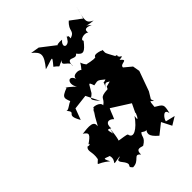

<svg xmlns="http://www.w3.org/2000/svg" viewBox="-238 -884 1032 1032"><g transform="rotate(-45 278.0 -368.0)"><path d="M480 -128 474 -147 497 -185 538 -299 531 -339 489 -374C488 -402 547 -380 505 -416C553 -420 506 -424 510 -440C516 -410 516 -456 504 -445C466 -514 481 -489 477 -520C466 -514 473 -512 472 -520C421 -538 423 -518 423 -518C407 -512 360 -527 362 -524C331 -563 362 -568 321 -522C313 -536 262 -537 268 -508C250 -558 211 -522 241 -476C228 -490 181 -529 197 -511C138 -488 146 -482 171 -422C181 -484 123 -409 109 -425C149 -375 82 -416 129 -335L153 -399L238 -409L276 -333C223 -393 261 -370 277 -405C299 -438 298 -457 312 -415C344 -420 340 -426 377 -395C334 -379 377 -413 343 -358C376 -414 376 -341 423 -381L355 -363L348 -350C277 -346 308 -330 270 -305C273 -332 217 -341 222 -331C240 -341 178 -298 216 -323C182 -275 180 -258 169 -247C181 -296 96 -273 84 -275C116 -254 111 -244 63 -211C73 -218 76 -201 53 -208C32 -188 55 -171 45 -121C13 -89 22 -117 84 -66C59 -113 78 -94 102 -88C117 -41 53 -34 138 -49C136 -41 107 -48 121 -25C171 36 116 14 148 44C200 44 197 -10 227 26C225 -24 261 3 269 0C311 -26 294 -40 313 -58C329 -47 341 -39 348 -58C329 -33 319 -18 368 24L426 -22L455 35L501 7L447 -6C451 -28 486 -67 492 -23C506 -81 502 -78 456 -106C461 -84 458 -140 466 -141ZM200 -159C201 -169 179 -211 213 -187C209 -230 237 -235 259 -211C269 -231 284 -279 286 -268C320 -247 353 -225 387 -204L362 -152C376 -172 337 -85 349 -146C307 -86 260 -60 253 -100C249 -106 215 -108 186 -114C191 -90 202 -124 207 -191ZM376 -681C350 -661 332 -686 363 -711C312 -718 309 -689 323 -709L244 -770L195 -778C239 -743 240 -722 189 -660C254 -677 274 -697 227 -641C268 -612 232 -617 285 -634C249 -611 319 -602 303 -570C308 -641 342 -574 363 -605C389 -571 404 -578 441 -625C427 -641 473 -654 489 -639C495 -628 469 -683 532 -654C487 -696 486 -668 556 -664C520 -680 517 -693 543 -780L524 -711L461 -758C415 -716 449 -701 401 -683C407 -726 372 -681 398 -711Z"/></g></svg>

Font: Asimov Aggro
Style: CondIt
Weight: 500
Designer: Google
Version: Version 2.000980; 2014